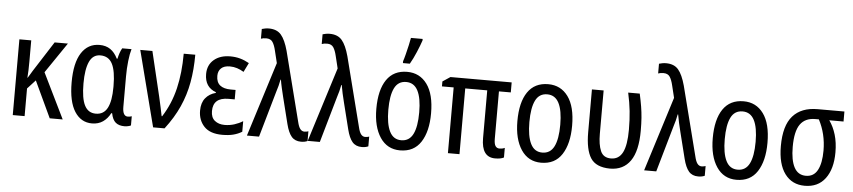

<svg xmlns="http://www.w3.org/2000/svg" viewBox="-45 -1067 6027 1356"><g transform="rotate(5 2968.5 -389.0)"><path d="M412 -537 265 -321 422 0H330L209 -258L152 -196V0H68V-537H152V-387Q152 -354 151 -324Q150 -294 148 -272H150Q158 -285 166 -298Q174 -311 181 -323L318 -537Z M630 10Q552 10 507 -60Q462 -130 462 -267Q462 -405 508 -476Q554 -547 636 -547Q681 -547 712.5 -525.5Q744 -504 765 -461H770Q774 -481 781 -501.5Q788 -522 797 -537H863Q853 -504 847 -451.5Q841 -399 841 -342V-126Q841 -60 878 -60Q893 -60 906 -65V0Q900 4 886 7Q872 10 861 10Q821 10 798 -9Q775 -28 766 -74H760Q740 -35 707.5 -12.5Q675 10 630 10ZM651 -61Q707 -61 733 -110.5Q759 -160 759 -258V-267Q759 -372 733 -423Q707 -474 648 -474Q595 -474 570.5 -420.5Q546 -367 546 -266Q546 -160 571.5 -110.5Q597 -61 651 -61Z M925 -537H1011L1087 -219Q1095 -182 1103.5 -145Q1112 -108 1116 -84H1120Q1180 -178 1206.5 -289.5Q1233 -401 1233 -537H1315Q1315 -432 1298.5 -340.5Q1282 -249 1244.5 -165.5Q1207 -82 1144 0H1063Z M1620 -314V-247H1576Q1467 -247 1467 -151Q1467 -105 1494.5 -83Q1522 -61 1564 -61Q1600 -61 1633 -71.5Q1666 -82 1693 -99V-24Q1665 -7 1632 1.5Q1599 10 1554 10Q1467 10 1425 -34.5Q1383 -79 1383 -147Q1383 -202 1410 -235.5Q1437 -269 1483 -281V-286Q1403 -315 1403 -408Q1403 -472 1447 -509.5Q1491 -547 1563 -547Q1600 -547 1632.5 -538Q1665 -529 1697 -511L1665 -446Q1642 -460 1617.5 -468Q1593 -476 1566 -476Q1525 -476 1504 -456Q1483 -436 1483 -402Q1483 -357 1509.5 -335.5Q1536 -314 1586 -314Z M1728 0 1894 -528 1873 -614Q1864 -653 1850 -674.5Q1836 -696 1805 -696Q1782 -696 1767 -690V-759Q1777 -762 1790 -764.5Q1803 -767 1817 -767Q1874 -767 1904 -732Q1934 -697 1955 -620L2080 -129Q2088 -94 2100 -78.5Q2112 -63 2130 -63Q2138 -63 2145 -64.5Q2152 -66 2158 -68V1Q2139 10 2112 10Q2069 10 2045 -18Q2021 -46 2006 -106L1959 -294Q1952 -322 1944.5 -355Q1937 -388 1933 -414H1930Q1922 -370 1907 -325L1814 0Z M2159 0 2325 -528 2304 -614Q2295 -653 2281 -674.5Q2267 -696 2236 -696Q2213 -696 2198 -690V-759Q2208 -762 2221 -764.5Q2234 -767 2248 -767Q2305 -767 2335 -732Q2365 -697 2386 -620L2511 -129Q2519 -94 2531 -78.5Q2543 -63 2561 -63Q2569 -63 2576 -64.5Q2583 -66 2589 -68V1Q2570 10 2543 10Q2500 10 2476 -18Q2452 -46 2437 -106L2390 -294Q2383 -322 2375.5 -355Q2368 -388 2364 -414H2361Q2353 -370 2338 -325L2245 0Z M3010 -269Q3010 -141 2961 -65.5Q2912 10 2814 10Q2723 10 2672.5 -65.5Q2622 -141 2622 -269Q2622 -402 2671.5 -474.5Q2721 -547 2817 -547Q2906 -547 2958 -476Q3010 -405 3010 -269ZM2707 -269Q2707 -169 2733.5 -115.5Q2760 -62 2816 -62Q2873 -62 2899.5 -114.5Q2926 -167 2926 -269Q2926 -370 2899 -422.5Q2872 -475 2816 -475Q2759 -475 2733 -422.5Q2707 -370 2707 -269ZM2781 -606V-619Q2787 -636 2795.5 -669.5Q2804 -703 2811.5 -736Q2819 -769 2822 -788H2905V-777Q2893 -741 2872.5 -692.5Q2852 -644 2830 -606Z M3513 -64Q3533 -64 3550 -72V-4Q3529 8 3488 8Q3391 8 3391 -127V-466H3235V0H3153V-466H3070V-501L3124 -537H3558V-466H3474V-130Q3474 -94 3484 -79Q3494 -64 3513 -64Z M4010 -269Q4010 -141 3961 -65.5Q3912 10 3814 10Q3723 10 3672.5 -65.5Q3622 -141 3622 -269Q3622 -402 3671.5 -474.5Q3721 -547 3817 -547Q3906 -547 3958 -476Q4010 -405 4010 -269ZM3707 -269Q3707 -169 3733.5 -115.5Q3760 -62 3816 -62Q3873 -62 3899.5 -114.5Q3926 -167 3926 -269Q3926 -370 3899 -422.5Q3872 -475 3816 -475Q3759 -475 3733 -422.5Q3707 -370 3707 -269Z M4302 9Q4203 8 4165 -51Q4127 -110 4127 -234V-537H4210V-229Q4210 -153 4229.5 -108Q4249 -63 4303 -63Q4359 -63 4385.5 -115Q4412 -167 4412 -276Q4412 -347 4405.5 -408Q4399 -469 4384 -537H4466Q4477 -487 4483.5 -447.5Q4490 -408 4493 -368Q4496 -328 4496 -276Q4496 -133 4446.5 -62Q4397 9 4302 9Z M4544 0 4710 -528 4689 -614Q4680 -653 4666 -674.5Q4652 -696 4621 -696Q4598 -696 4583 -690V-759Q4593 -762 4606 -764.5Q4619 -767 4633 -767Q4690 -767 4720 -732Q4750 -697 4771 -620L4896 -129Q4904 -94 4916 -78.5Q4928 -63 4946 -63Q4954 -63 4961 -64.5Q4968 -66 4974 -68V1Q4955 10 4928 10Q4885 10 4861 -18Q4837 -46 4822 -106L4775 -294Q4768 -322 4760.5 -355Q4753 -388 4749 -414H4746Q4738 -370 4723 -325L4630 0Z M5395 -269Q5395 -141 5346 -65.5Q5297 10 5199 10Q5108 10 5057.5 -65.5Q5007 -141 5007 -269Q5007 -402 5056.5 -474.5Q5106 -547 5202 -547Q5291 -547 5343 -476Q5395 -405 5395 -269ZM5092 -269Q5092 -169 5118.5 -115.5Q5145 -62 5201 -62Q5258 -62 5284.5 -114.5Q5311 -167 5311 -269Q5311 -370 5284 -422.5Q5257 -475 5201 -475Q5144 -475 5118 -422.5Q5092 -370 5092 -269Z M5879 -244Q5879 -126 5828 -58Q5777 10 5683 10Q5593 10 5542 -58.5Q5491 -127 5491 -255Q5491 -400 5551.5 -468.5Q5612 -537 5727 -537H5917V-466H5816Q5846 -424 5862.5 -368.5Q5879 -313 5879 -244ZM5575 -257Q5575 -162 5602 -111.5Q5629 -61 5685 -61Q5741 -61 5767.5 -110.5Q5794 -160 5794 -249Q5794 -367 5742 -466H5717Q5645 -466 5610 -416.5Q5575 -367 5575 -257Z"/></g></svg>

Font: Avrile Sans Condensed
Style: Regular
Weight: 400
Width: 3
Designer: Monotype Design Team
Foundry: Monotype Imaging Inc.
Version: Version 2.001;September 10, 2019;FontCreator 11.5.0.2425 64-